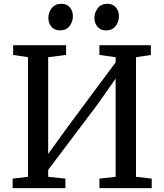

<svg xmlns="http://www.w3.org/2000/svg" viewBox="-20 -978 854 998"><path d="M45.6 0V-49.5L125.4 -58.8V-680.8L48.4 -692.4V-743H323.5V-692.7L230.4 -680.5V-177.9L332.1 -318.7L581.1 -653.8V-680.5L496.6 -692.4V-743H764.1V-692.4L686.9 -680.5V-59L768.6 -49.5V0H496.9V-49.5L581.1 -59V-569.5L487.5 -436.1L230.4 -94.9V-59L320 -49.5V0ZM290.9 -820.1Q263 -820.1 247.2 -839Q231.4 -857.9 231.4 -884.2Q231.4 -912.9 248.7 -935.5Q266 -958.2 298.4 -958.2H299.4Q327.7 -958.2 343.3 -939.3Q358.9 -920.4 358.9 -894Q358.9 -865.3 341.8 -842.7Q324.7 -820.1 291.9 -820.1ZM530.3 -820.1Q502.4 -820.1 486.6 -839Q470.8 -857.9 470.8 -884.2Q470.8 -912.9 488.1 -935.5Q505.4 -958.2 537.8 -958.2H538.8Q567.1 -958.2 582.7 -939.3Q598.3 -920.4 598.3 -894Q598.3 -865.3 581.2 -842.7Q564.1 -820.1 531.3 -820.1Z"/></svg>

Font: Merriweather 7pt Light
Style: Regular
Weight: 300
Designer: Eben Sorkin
Foundry: Eben Sorkin
Version: Version 2.200;gftools[0.9.31]